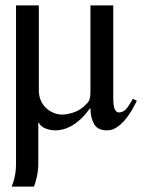

<svg xmlns="http://www.w3.org/2000/svg" viewBox="-20 -470 535 707"><path d="M484 -99Q475 -81 464 -62Q453 -43 439 -27Q425 -11 409 -0.5Q393 10 374 10Q339 10 326 -14Q313 -38 313 -71H311Q294 -47 276.5 -31Q259 -15 242.5 -6Q226 3 211.5 6.5Q197 10 186 10Q166 10 148.5 3.5Q131 -3 123 -18H121V131Q121 158 115.5 182Q110 206 105 217H23Q30 201 34.5 179.5Q39 158 39 132V-450H123V-138Q123 -116 130.5 -99.5Q138 -83 150.5 -71.5Q163 -60 178.5 -54Q194 -48 209 -48Q225 -48 248 -55Q271 -62 290 -79Q296 -85 300.5 -89.5Q305 -94 308 -100Q311 -106 312 -114.5Q313 -123 313 -136V-450H397V-113Q397 -78 403 -67Q409 -56 417 -56Q431 -56 441.5 -65.5Q452 -75 469 -106Z"/></svg>

Font: STIXGeneralUnicodeRegular
Style: Regular
Weight: 400
Designer: MicroPress Inc., with final additions and corrections provided by Coen Hoffman, Elsevier (retired)
Version: Version 1.1.0